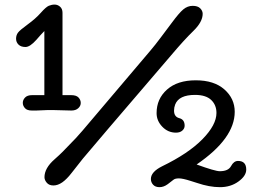

<svg xmlns="http://www.w3.org/2000/svg" viewBox="-20 -794 1123 822"><path d="M821.8 -89.8Q900.9 -61 920.9 -61Q957.5 -61 969.2 -83Q981 -105 999 -105Q1034.2 -105 1034.2 -67.9Q1034.2 -41 1000.7 -16.8Q967.3 7.3 921.9 7.3Q876.5 7.3 823.7 -10.7L795.9 -19.5Q762.2 -30.3 745.8 -30.3Q729.5 -30.3 722.4 -24.2Q715.3 -18.1 698 -5.4Q680.7 7.3 662.8 7.3Q645 7.3 635.5 -3.2Q626 -13.7 626 -27.8Q626 -58.1 673.8 -82Q786.6 -136.7 846.7 -198Q906.7 -259.3 906.7 -310.5Q906.7 -344.7 884 -366.2Q861.3 -387.7 814.9 -387.7Q746.1 -387.7 730 -346.7Q725.1 -334 725.1 -320.3Q725.1 -293.9 747.8 -288.1Q770.5 -282.2 770.5 -255.9Q770.5 -243.7 760.5 -234.9Q750.5 -226.1 733.4 -226.1Q699.2 -226.1 674.8 -251.5Q650.4 -276.9 650.4 -309.6Q650.4 -371.1 695.1 -410.6Q739.7 -450.2 818.1 -450.2Q896.5 -450.2 940.7 -411.1Q984.9 -372.1 984.9 -315.4Q984.9 -201.2 821.8 -89.8ZM183.6 -322.8 135.7 -320.8H116.2Q95.7 -320.8 86.7 -331.1Q77.6 -341.3 77.6 -353.8Q77.6 -366.2 87.4 -376.5Q97.2 -386.7 117.7 -386.7H169.9V-661.1Q160.6 -651.9 153.3 -643.6L135.7 -623.5Q108.4 -592.8 89.1 -592.8Q69.8 -592.8 59.3 -603Q48.8 -613.3 48.8 -628.2Q48.8 -643.1 56.9 -654.1Q64.9 -665 98.6 -689.5Q132.3 -713.9 154.5 -739Q176.8 -764.2 189 -769.3Q201.2 -774.4 213.9 -774.4Q226.6 -774.4 237.1 -765.4Q247.6 -756.3 247.6 -739.3V-386.7H284.7Q306.6 -386.7 316.2 -376.5Q325.7 -366.2 325.7 -353.3Q325.7 -340.3 314.9 -330.6Q304.2 -320.8 285.6 -320.8L208 -322.8ZM170.4 -35.2Q170.4 -74.2 213.4 -111.8Q235.4 -131.3 248 -144L304.7 -202.6L333 -234.4L624.5 -578.1Q644.5 -601.6 667 -631.8L713.9 -694.3Q746.6 -738.8 764.9 -753.9Q783.2 -769 804.9 -769Q826.7 -769 837.2 -758.3Q847.7 -747.6 847.7 -734.9Q847.7 -700.2 807.9 -661.6Q768.1 -623 712.9 -557.6Q360.4 -146.5 334.5 -114.5Q308.6 -82.5 287.4 -54.7Q266.1 -26.9 246.8 -13.4Q227.5 0 208.7 0Q189.9 0 180.2 -11.7Q170.4 -23.4 170.4 -35.2Z"/></svg>

Font: Oldenburg
Style: Regular
Weight: 400
Designer: Nicole Fally
Foundry: Nicole Fally
Version: Version 1.001